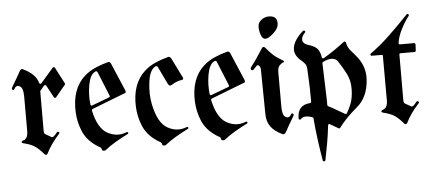

<svg xmlns="http://www.w3.org/2000/svg" viewBox="-56 -822 2586 1149"><g transform="rotate(-5 1237.0 -247.5)"><path d="M191.4 -366.2 190.9 -129.4Q190.9 -113.8 198.7 -109.4L233.9 -88.9Q245.1 -82 268.1 -112.8Q272.9 -119.1 280.3 -115.5Q287.6 -111.8 280.3 -103Q229 -45.9 201.7 9.3Q193.4 20.5 183.6 9.3Q156.2 -22.5 132.6 -39.1Q108.9 -55.7 63 -66.4Q54.2 -68.8 54.2 -74.2Q54.2 -79.6 60.5 -82Q93.3 -87.4 92.8 -138.2V-344.7Q92.8 -394.5 74.2 -405.8Q52.7 -419.9 39.1 -395.5Q33.7 -385.3 26.9 -390.6Q20 -396 27.3 -407.7Q41.5 -430.2 54.4 -453.6Q67.4 -477.1 81.1 -500.5Q89.4 -515.1 103 -505.9Q174.8 -471.2 189 -418Q190.4 -413.1 194.8 -411.9Q199.2 -410.6 202.6 -415L277.8 -501.5Q280.8 -504.4 284.7 -504.2Q288.6 -503.9 291 -500L342.3 -401.9Q344.2 -397.5 341.3 -393.6L282.7 -323.2Q279.3 -319.8 275.1 -320.3Q271 -320.8 269.5 -324.7L230 -397.9Q228 -400.9 223.9 -401.6Q219.7 -402.3 216.3 -398.9L193.4 -371.1Q191.4 -369.1 191.4 -366.2Z M528.8 13.7Q527.8 2 516.4 -3.9Q504.9 -9.8 497.1 -15.6Q440.9 -53.7 417.7 -108.6Q394.5 -163.6 391.6 -225.1Q385.7 -364.3 466.8 -437Q495.6 -462.9 533.2 -479.2Q570.8 -495.6 610.4 -505.9Q622.6 -508.3 628.4 -493.7L698.7 -328.6Q703.6 -315.4 695.3 -312H694.3L494.1 -234.4Q488.3 -231.4 489.3 -225.1Q513.2 -116.7 569.3 -86.2Q625.5 -55.7 681.2 -77.1Q690.9 -81.5 693.6 -75.7Q696.3 -69.8 689.9 -66.9Q650.4 -46.9 614.5 -25.9Q578.6 -4.9 550.3 18.1Q545.9 21 537.4 20Q528.8 19 528.8 13.7ZM483.4 -262.2Q483.9 -258.3 486.8 -256.1Q489.7 -253.9 494.1 -255.9L598.1 -294.9Q605.5 -297.9 602.5 -305.2L543 -451.2Q538.6 -461.9 525.4 -454.1Q497.1 -437.5 486.8 -378.4Q476.6 -319.3 483.4 -262.2Z M890.6 14.2Q889.6 2.4 878.2 -3.4Q866.7 -9.3 858.9 -15.1Q802.7 -53.2 779.5 -108.2Q756.3 -163.1 753.4 -224.6Q747.6 -363.8 828.6 -436.5Q857.4 -462.4 895 -478.8Q932.6 -495.1 972.2 -505.4Q982.9 -507.3 990.2 -493.2L1047.4 -377.9Q1054.2 -363.8 1043.9 -361.8Q1007.8 -356.4 978 -336.4Q964.4 -327.6 955.6 -345.2L904.8 -450.7Q899.9 -460.9 887.2 -453.6Q855 -434.6 846.2 -362.8Q837.4 -291 850.1 -231Q873 -118.2 929.7 -86.4Q986.3 -54.7 1043 -76.7Q1050.3 -80.1 1054.2 -75.7Q1058.1 -69.3 1051.8 -66.4Q1012.2 -46.4 976.3 -25.4Q940.4 -4.4 912.1 18.6Q907.7 21.5 899.2 20.5Q890.6 19.5 890.6 14.2Z M1245.1 13.7Q1244.1 2 1232.7 -3.9Q1221.2 -9.8 1213.4 -15.6Q1157.2 -53.7 1134 -108.6Q1110.8 -163.6 1107.9 -225.1Q1102.1 -364.3 1183.1 -437Q1211.9 -462.9 1249.5 -479.2Q1287.1 -495.6 1326.7 -505.9Q1338.9 -508.3 1344.7 -493.7L1415 -328.6Q1419.9 -315.4 1411.6 -312H1410.6L1210.4 -234.4Q1204.6 -231.4 1205.6 -225.1Q1229.5 -116.7 1285.6 -86.2Q1341.8 -55.7 1397.5 -77.1Q1407.2 -81.5 1409.9 -75.7Q1412.6 -69.8 1406.2 -66.9Q1366.7 -46.9 1330.8 -25.9Q1294.9 -4.9 1266.6 18.1Q1262.2 21 1253.7 20Q1245.1 19 1245.1 13.7ZM1199.7 -262.2Q1200.2 -258.3 1203.1 -256.1Q1206.1 -253.9 1210.4 -255.9L1314.5 -294.9Q1321.8 -297.9 1318.8 -305.2L1259.3 -451.2Q1254.9 -461.9 1241.7 -454.1Q1213.4 -437.5 1203.1 -378.4Q1192.9 -319.3 1199.7 -262.2Z M1521.5 -114.7 1518.1 -382.3Q1518.1 -391.6 1515.1 -397.5Q1503.4 -416.5 1495.1 -406.7L1475.6 -386.7Q1467.8 -377.9 1460.7 -384.8Q1453.6 -391.6 1462.9 -403.8Q1484.4 -430.7 1501.5 -457.5Q1518.6 -484.4 1536.6 -510.7Q1544.4 -520 1554.7 -510.3Q1575.2 -485.4 1594.7 -466.6Q1614.3 -447.8 1650.4 -426.8Q1660.6 -422.9 1659.4 -417.5Q1658.2 -412.1 1652.8 -411.6Q1640.1 -406.7 1630.4 -394.8Q1620.6 -382.8 1620.6 -355V-148.4Q1620.6 -98.6 1639.2 -87.4Q1660.6 -74.7 1674.3 -98.1Q1679.2 -107.4 1686.3 -102.3Q1693.4 -97.2 1686 -85.4Q1671.4 -62.5 1658.7 -39.3Q1646 -16.1 1632.8 6.8Q1623.5 20.5 1609.9 12.7Q1565.9 -8.3 1543.7 -38.6Q1521.5 -68.8 1521.5 -114.7ZM1592.3 -694.3Q1646.5 -694.3 1641.6 -642.1Q1638.7 -615.7 1608.6 -589.1Q1578.6 -562.5 1561 -563Q1543.5 -563 1534.2 -590.8Q1524.9 -618.7 1526.9 -642.1Q1528.3 -664.6 1548.6 -679.4Q1568.8 -694.3 1592.3 -694.3Z M1798.8 -578.1Q1777.3 -555.7 1779.8 -534.4Q1782.2 -513.2 1814.9 -503.4Q1856.9 -490.7 1870.6 -470.5Q1884.3 -450.2 1887.2 -423.3Q1887.7 -418.5 1891.4 -417Q1895 -415.5 1898.9 -417Q1960.9 -453.1 2026.4 -503.4Q2030.3 -506.3 2034.2 -504.4Q2038.1 -502.4 2039.1 -498.5Q2043.9 -472.2 2058.8 -453.6Q2073.7 -435.1 2089.8 -417Q2149.9 -349.1 2143.1 -265.1Q2136.2 -162.1 2071.3 -107.4Q1999.5 -46.9 1960.9 6.3Q1956.1 12.7 1949.7 8.3Q1937.5 1 1925.3 -5.9Q1913.1 -12.7 1900.9 -20Q1897 -22 1893.3 -20.3Q1889.6 -18.6 1889.6 -13.7Q1883.8 39.1 1874.8 89.8Q1865.7 140.6 1855.5 191.9Q1853.5 198.7 1847.2 198.5Q1840.8 198.2 1839.4 191.9Q1829.1 132.8 1820.1 65.7Q1811 -1.5 1806.2 -63.5Q1805.2 -68.8 1800.8 -70.3Q1751.5 -88.4 1731 -65.9Q1726.6 -61.5 1721.9 -63.2Q1717.3 -64.9 1717.3 -71.8Q1717.8 -151.4 1793.5 -156.2Q1800.8 -156.2 1800.8 -164.1V-179.2Q1800.8 -252 1798.6 -283.7Q1796.4 -315.4 1794.9 -360.8Q1793.9 -382.8 1783.7 -394.5Q1773.4 -406.2 1763.2 -415Q1718.8 -451.7 1726.3 -495.8Q1733.9 -540 1784.2 -585.9Q1793 -595.2 1799.3 -590.1Q1805.7 -585 1798.8 -578.1ZM1895.5 -135.7Q1895.5 -129.9 1899.9 -128.4Q1924.8 -115.7 1948.5 -101.6Q1972.2 -87.4 1996.6 -73.7Q2003.9 -70.3 2007.8 -76.7Q2022.5 -99.6 2035.2 -133.3Q2047.9 -167 2048.8 -217.3Q2049.8 -269.5 2028.6 -310.8Q2007.3 -352.1 1982.4 -389.6Q1956.5 -425.8 1893.1 -395Q1888.2 -392.6 1888.2 -387.7Q1888.7 -381.8 1888.7 -370.1L1895 -176.8Q1895.5 -162.6 1895.5 -135.7Z M2351.6 -397.9 2351.1 -124.5Q2351.1 -109.4 2358.4 -104.5L2393.6 -84.5Q2403.8 -75.7 2427.7 -107.9Q2432.1 -114.3 2439.7 -109.9Q2447.3 -105.5 2440.4 -98.1Q2388.2 -41 2361.8 14.2Q2353.5 24.4 2343.8 14.2Q2316.4 -18.1 2293 -34.2Q2269.5 -50.3 2223.1 -61.5Q2215.3 -63 2214.8 -68.8Q2214.4 -74.7 2220.7 -77.1Q2253.4 -85 2252.9 -133.3L2252.4 -397.5Q2252.9 -406.2 2245.1 -406.2H2187.5Q2180.7 -406.2 2178.7 -411.6Q2176.8 -417 2183.1 -420.9Q2241.7 -462.4 2302.5 -521Q2363.3 -579.6 2413.1 -632.3Q2419.4 -639.2 2425.5 -635Q2431.6 -630.9 2425.8 -623Q2403.3 -595.2 2380.6 -550.8Q2357.9 -506.3 2353 -469.7Q2352.1 -464.8 2353.5 -462.4Q2356.4 -459.5 2360.4 -459.5H2444.8Q2448.2 -459.5 2450.7 -457Q2453.1 -453.6 2453.1 -450.7L2451.2 -414.1Q2450.2 -406.2 2442.9 -406.2H2358.4Q2351.6 -406.2 2351.6 -397.9Z"/></g></svg>

Font: Bertholdr Mainzer Fraktur
Style: Regular
Weight: 400
Designer: Peter Wiegel, original typeface by Carl Albert Fahrenwaldt 1901
Foundry: Peter Wiegel
Version: Version 1.000 2010 initial release